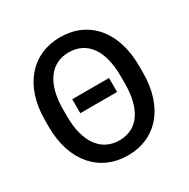

<svg xmlns="http://www.w3.org/2000/svg" viewBox="-164 -870 1011 1028"><g transform="rotate(-30 341.5 -356.0)"><path d="M629.4 -376C629.4 -589.8 513.7 -720.7 338.4 -720.7C166 -720.7 47.4 -589.8 47.4 -376V-335C47.4 -120.6 167 9.8 339.4 9.8C514.2 9.8 629.4 -120.6 629.4 -335ZM457.5 -400.4H230V-314H457.5ZM516.6 -335C516.6 -172.4 452.6 -83 339.4 -83C230 -83 160.2 -172.4 160.2 -335V-377C160.2 -538.6 228.5 -627.4 338.4 -627.4C450.7 -627.4 516.6 -538.6 516.6 -377Z"/></g></svg>

Font: Bert Sans Medium
Style: Regular
Weight: 500
Designer: Christian Robertson (Google), Cristiano Sobral
Foundry: Google, Cristiano Sobral
Version: Version 3.101